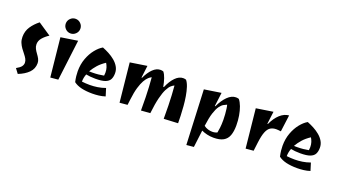

<svg xmlns="http://www.w3.org/2000/svg" viewBox="-73 -1416 4064 2300"><g transform="rotate(20 1959.0 -266.5)"><path d="M159 108 115 49Q162 23 178 0.5Q194 -22 194 -46Q194 -72 180.5 -96Q167 -120 147 -144.5Q127 -169 107 -196.5Q87 -224 73.5 -256.5Q60 -289 60 -329Q60 -403 98 -460Q136 -517 195 -563L359 -453Q311 -422 279.5 -385Q248 -348 248 -304Q248 -274 261.5 -248Q275 -222 293.5 -197.5Q312 -173 325.5 -147.5Q339 -122 339 -94Q339 -22 290 27Q241 76 159 108Z M586 -564Q548 -564 520.5 -591.5Q493 -619 493 -657Q493 -695 520.5 -722.5Q548 -750 586 -750Q624 -750 651.5 -722.5Q679 -695 679 -657Q679 -619 651.5 -591.5Q624 -564 586 -564ZM540 15 489 -480 703 -513 639 6Z M1077 24Q999 24 939 10Q879 -4 839 -35Q830 -75 826.5 -107.5Q823 -140 823 -169Q823 -258 850.5 -332Q878 -406 921 -459.5Q964 -513 1010 -539Q1051 -523 1093.5 -500.5Q1136 -478 1172 -448Q1208 -418 1230 -380.5Q1252 -343 1252 -298Q1252 -251 1235.5 -219.5Q1219 -188 1176 -172Q1133 -156 1052 -156Q1018 -156 986.5 -159Q955 -162 932 -167Q913 -120 913 -69Q936 -66 963 -64.5Q990 -63 1015 -63Q1062 -63 1111.5 -70.5Q1161 -78 1211 -96L1241 1Q1201 14 1159 19Q1117 24 1077 24ZM994 -213Q1032 -213 1070.5 -217Q1109 -221 1138 -227Q1141 -247 1141 -265Q1141 -301 1131.5 -329.5Q1122 -358 1108 -380Q1052 -343 1015.5 -302Q979 -261 952 -214Q962 -213 973 -213Q984 -213 994 -213Z M1423 15 1372 -481 1586 -514 1567 -358H1574Q1609 -434 1654.5 -478.5Q1700 -523 1750 -523Q1769 -523 1787 -517Q1809 -490 1824.5 -444Q1840 -398 1850 -343H1858Q1893 -426 1940.5 -474.5Q1988 -523 2040 -523Q2059 -523 2077 -517Q2100 -489 2116 -440Q2132 -391 2142 -331Q2152 -271 2157 -208.5Q2162 -146 2164 -90Q2166 -34 2166 6L1986 15Q1986 -82 1984.5 -153Q1983 -224 1979.5 -283.5Q1976 -343 1971 -404Q1953 -397 1931.5 -378Q1910 -359 1887.5 -316Q1865 -273 1845.5 -195.5Q1826 -118 1812 6L1696 15Q1696 -82 1694.5 -153Q1693 -224 1689.5 -283.5Q1686 -343 1681 -404Q1665 -397 1643.5 -378Q1622 -359 1600.5 -321.5Q1579 -284 1560.5 -222Q1542 -160 1531 -67L1522 6Z M2348 217 2317 -481 2531 -514 2509 -338H2516Q2555 -422 2606 -472.5Q2657 -523 2713 -523Q2732 -523 2750 -517Q2774 -488 2792.5 -439Q2811 -390 2821 -330Q2831 -270 2831 -207Q2831 -131 2812 -79.5Q2793 -28 2747.5 -2Q2702 24 2623 24Q2579 24 2539.5 14.5Q2500 5 2468 -10L2441 208ZM2584 -38Q2621 -38 2647 -52Q2652 -79 2657 -117Q2662 -155 2662 -216Q2662 -250 2659 -288Q2656 -326 2651.5 -358Q2647 -390 2642 -404Q2624 -397 2601 -384Q2578 -371 2554.5 -339Q2531 -307 2510.5 -244Q2490 -181 2476 -74Q2499 -56 2527.5 -47Q2556 -38 2584 -38Z M3030 15 2979 -481 3193 -514 3173 -354H3180Q3218 -437 3270.5 -484.5Q3323 -532 3384 -537L3356 -324Q3340 -326 3325.5 -327.5Q3311 -329 3297 -329Q3254 -329 3223.5 -310Q3193 -291 3173.5 -242.5Q3154 -194 3143 -107L3129 6Z M3688 24Q3610 24 3550 10Q3490 -4 3450 -35Q3441 -75 3437.5 -107.5Q3434 -140 3434 -169Q3434 -258 3461.5 -332Q3489 -406 3532 -459.5Q3575 -513 3621 -539Q3662 -523 3704.5 -500.5Q3747 -478 3783 -448Q3819 -418 3841 -380.5Q3863 -343 3863 -298Q3863 -251 3846.5 -219.5Q3830 -188 3787 -172Q3744 -156 3663 -156Q3629 -156 3597.5 -159Q3566 -162 3543 -167Q3524 -120 3524 -69Q3547 -66 3574 -64.5Q3601 -63 3626 -63Q3673 -63 3722.5 -70.5Q3772 -78 3822 -96L3852 1Q3812 14 3770 19Q3728 24 3688 24ZM3605 -213Q3643 -213 3681.5 -217Q3720 -221 3749 -227Q3752 -247 3752 -265Q3752 -301 3742.5 -329.5Q3733 -358 3719 -380Q3663 -343 3626.5 -302Q3590 -261 3563 -214Q3573 -213 3584 -213Q3595 -213 3605 -213Z"/></g></svg>

Font: Joti One
Style: Regular
Weight: 400
Designer: Eduardo Rodriguez Tunni
Foundry: Eduardo Rodriguez Tunni
Version: Version 1.002; ttfautohint (v1.8.4.7-5d5b);gftools[0.9.24]